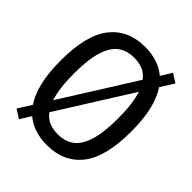

<svg xmlns="http://www.w3.org/2000/svg" viewBox="-210 -894 1048 1048"><g transform="rotate(45 314.0 -370.0)"><path d="M587.5 -370Q587.5 -172.5 515.8 -81.5Q444 9.5 314 9.5Q210.5 9.5 145.5 -46L106 17L56 -15L104.5 -92.5Q40.5 -187 40.5 -370Q40.5 -567.5 112.2 -658.5Q184 -749.5 314 -749.5Q417.5 -749.5 482.5 -694L522 -757L572 -725L523.5 -647.5Q587.5 -553 587.5 -370ZM165 -188.5 431.5 -613Q410.5 -640.5 381.2 -653Q352 -665.5 314 -665.5Q258.5 -665.5 220.8 -638Q183 -610.5 162.5 -546Q142 -481.5 142 -373Q142 -256.5 165 -188.5ZM486 -367Q486 -483.5 463 -551.5L196.5 -127Q217.5 -99.5 246.8 -87Q276 -74.5 314 -74.5Q369.5 -74.5 407.2 -102Q445 -129.5 465.5 -194Q486 -258.5 486 -367Z"/></g></svg>

Font: Encode Sans Condensed Medium
Style: Regular
Weight: 500
Width: 3
Designer: Multiple Designers
Foundry: Impallari Type
Version: Version 2.000